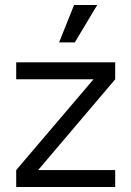

<svg xmlns="http://www.w3.org/2000/svg" viewBox="-20 -750 527 770"><path d="M355 -432H45V-500H442V-432L133 -68H442V0H45V-68ZM370 -730 280 -580H217L277 -730Z"/></svg>

Font: MedMera Sans
Style: Regular
Weight: 400
Designer: Kasper Nordkvist
Foundry: UNCUT.wtf
Version: Version 1.300